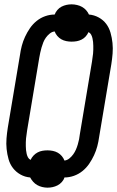

<svg xmlns="http://www.w3.org/2000/svg" viewBox="-20 -810 540 885"><path d="M199 55Q187 55 174.5 52Q162 49 151.5 43Q141 37 133 28Q125 19 119 8Q95 6 74.5 -5.5Q54 -17 40 -35Q26 -53 19.5 -76Q13 -99 10.5 -123Q8 -147 10 -172Q12 -197 16 -222L72 -556Q75 -578 80.5 -599Q86 -620 95.5 -640.5Q105 -661 118 -680Q131 -699 149 -713.5Q167 -728 188.5 -735.5Q210 -743 232 -743Q236 -754 244.5 -764Q253 -774 264 -779.5Q275 -785 286.5 -787.5Q298 -790 310 -790Q322 -790 335 -787Q348 -784 358.5 -778Q369 -772 377 -763Q385 -754 390 -743Q414 -741 435 -729.5Q456 -718 469.5 -700Q483 -682 489.5 -659Q496 -636 498.5 -612Q501 -588 499 -563Q497 -538 493 -513L437 -179Q434 -157 428.5 -136Q423 -115 413.5 -94.5Q404 -74 391 -55Q378 -36 360 -21.5Q342 -7 320.5 0.5Q299 8 277 8Q274 19 265 29Q256 39 245 44.5Q234 50 222.5 52.5Q211 55 199 55ZM277 -70Q289 -71 299.5 -79.5Q310 -88 317.5 -98.5Q325 -109 330 -120.5Q335 -132 338.5 -144Q342 -156 344.5 -168Q347 -180 348 -191L404 -526Q405 -535 406.5 -544.5Q408 -554 409 -563Q410 -572 410 -581Q410 -590 410 -599Q410 -608 409 -617Q408 -626 406 -634.5Q404 -643 400 -650.5Q396 -658 388 -662Q383 -651 375 -642Q367 -633 356 -627.5Q345 -622 333.5 -620Q322 -618 310 -618Q298 -618 285.5 -620.5Q273 -623 262.5 -629Q252 -635 244 -644.5Q236 -654 232 -665Q220 -664 209.5 -655.5Q199 -647 191.5 -636.5Q184 -626 179.5 -614.5Q175 -603 171.5 -591Q168 -579 165.5 -567Q163 -555 161 -544L105 -209Q104 -200 102.5 -190.5Q101 -181 100 -172Q99 -163 99 -154Q99 -145 99 -136Q99 -127 100 -118Q101 -109 103 -100.5Q105 -92 109 -84.5Q113 -77 121 -73Q126 -84 134.5 -93Q143 -102 153.5 -107.5Q164 -113 175.5 -115Q187 -117 199 -117Q211 -117 223.5 -114.5Q236 -112 246.5 -106Q257 -100 265 -90.5Q273 -81 277 -70Z"/></svg>

Font: Iosevka Semibold Oblique
Style: Regular
Weight: 600
Italic angle: -9°
Monospace: yes
Designer: Belleve Invis
Foundry: Belleve Invis
Version: Version 32.5.0; ttfautohint (v1.8.4)